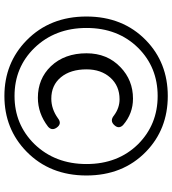

<svg xmlns="http://www.w3.org/2000/svg" viewBox="25 -795 782 872"><g transform="rotate(90 416.0 -359.0)"><path d="M416 12Q266 12 163 -89Q55 -195 55 -360.5Q55 -526 163 -631Q265 -730 416 -730Q567 -730 669 -631Q777 -526 777 -360.5Q777 -195 669 -89Q566 12 416 12ZM416 -34Q545 -34 634 -124Q725 -218 725 -361Q725 -504 634 -596Q545 -684 416 -684Q286 -684 198 -596Q107 -504 107 -361Q107 -218 198 -124Q286 -34 416 -34ZM424 -140Q338 -140 281 -199Q222 -261 222 -361Q222 -455 285 -515Q344 -572 428 -572Q496 -572 548 -527Q567 -508 549 -488Q529 -465 504 -486Q470 -511 431 -511Q370 -511 332.5 -469Q295 -427 295 -361Q295 -288 331 -244.5Q367 -201 428 -201Q475 -201 517 -231Q542 -251 560 -225Q575 -203 555 -186Q495 -140 424 -140Z"/></g></svg>

Font: GenSenRounded TW R
Style: Regular
Weight: 400
Version: Version 1.501;PS 1;hotconv 16.6.51;makeotf.lib2.5.65220